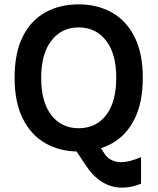

<svg xmlns="http://www.w3.org/2000/svg" viewBox="-20 -682 726 882"><path d="M341 14Q254.5 14 188.3 -24.1Q122 -62.2 84.5 -137.6Q47.1 -213 47.1 -325Q47.1 -439.1 84.5 -513.8Q122 -588.5 188.3 -625.2Q254.5 -661.9 341 -661.9Q428.1 -661.9 494.6 -624.2Q561.1 -586.5 598.5 -511.6Q636 -436.6 636 -325Q636 -211.5 598.5 -136.1Q561.1 -60.7 494.6 -23.4Q428.1 14 341 14ZM540 179.9Q490.7 179.9 448.6 153.5Q406.5 127.1 375 79L308.1 -22.1L402 -66L460 24Q474.3 45.1 493 53.6Q511.7 62.1 530.9 63.1Q556 63.1 579.2 56.9Q602.4 50.6 627.9 40V161.9Q604.7 171.4 583.3 175.7Q562 179.9 540 179.9ZM341 -92.9Q420.5 -92.9 467.3 -152.9Q514 -212.9 514 -326Q514 -434.8 467.3 -495.4Q420.5 -556.1 341 -556.1Q263.1 -556.1 216.1 -495.3Q169.1 -434.5 169.1 -325Q169.1 -212.6 216.1 -152.8Q263.1 -92.9 341 -92.9Z"/></svg>

Font: Karla
Style: Regular
Weight: 400
Designer: Jonathan Pinhorn
Version: Version 2.004;gftools[0.9.33]